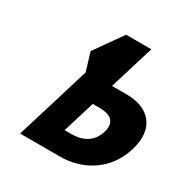

<svg xmlns="http://www.w3.org/2000/svg" viewBox="-184 -984 1114 1143"><g transform="rotate(30 373.5 -412.5)"><path d="M106.1 0 262 -510 224.2 -635 358.3 -825H531.9L438.3 -519H540C692.6 -519 784.6 -424 732.6 -254C680.3 -83 533.9 0 381.3 0ZM392.5 -369 325.5 -150H373.2C439.8 -150 510.5 -175 536.4 -260C562.1 -344 506.8 -369 440.2 -369Z"/></g></svg>

Font: Hussar
Style: BdSuprConOblThree
Weight: 700
Foundry: Cannot Into Space Fonts
Version: Version 2.00